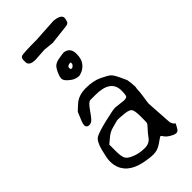

<svg xmlns="http://www.w3.org/2000/svg" viewBox="-236 -805 868 868"><g transform="rotate(-45 197.5 -371.0)"><path d="M189.5 -740.2 301.8 -747.1Q347.2 -742.7 347.2 -721.2Q347.2 -718.3 346.7 -715.8Q345.2 -707.5 342.3 -699.7Q338.9 -691.4 323.7 -689.5L229.5 -678.7L180.7 -683.6L121.1 -679.7Q80.6 -679.7 80.6 -704.6Q80.6 -708 80.6 -710.4Q79.1 -729 88.4 -734.6Q97.7 -740.2 189.5 -740.2ZM248 -609.4Q270.5 -599.6 270.5 -567.9Q270.5 -536.1 257.8 -519Q245.1 -502 229.5 -495.1Q213.9 -488.3 208 -488.3Q202.1 -488.3 189.5 -491.7Q176.8 -495.1 159.7 -509.8Q142.6 -524.4 142.6 -537.1Q142.6 -549.8 152.8 -571.3Q163.1 -592.8 174.3 -599.6Q185.5 -606.4 199.2 -608.4Q212.9 -610.4 221.2 -611.8Q229.5 -613.3 233.9 -613.3Q238.3 -613.3 248 -609.4ZM222.7 -559.6Q202.1 -558.6 201.7 -547.4Q201.2 -536.1 207.5 -536.1Q213.9 -536.1 219.2 -541.5Q224.6 -546.9 224.6 -553.2Q224.6 -559.6 222.7 -559.6ZM296.9 -306.6Q296.9 -376 199.2 -376Q199.2 -376 167 -376Q155.3 -376 134.3 -345.7Q113.3 -315.4 104 -307.1Q94.7 -298.8 83 -298.8Q73.2 -298.8 68.4 -306.6Q66.4 -309.6 66.4 -314.5Q66.4 -322.3 70.3 -333Q86.9 -374 88.9 -377.9Q89.8 -379.9 117.2 -404.3Q144.5 -428.7 190.9 -428.7Q237.3 -428.7 270 -413.1Q302.7 -397.5 312 -388.7Q321.3 -379.9 334.5 -352.1Q347.7 -324.2 348.6 -321.3Q349.6 -318.4 351.6 -300.8Q353.5 -277.3 353.5 -273.4Q352.5 -268.6 351.6 -263.7Q351.6 -247.1 346.7 -213.9Q341.8 -183.6 341.8 -177.7Q341.8 -176.8 341.8 -175.8L349.6 -54.7Q350.6 -42 361.3 -31.2L365.2 -28.3L355.5 -10.7Q347.7 4.9 336.9 4.9Q336.9 4.9 335.9 4.9Q326.2 4.9 308.6 -5.4Q291 -15.6 284.2 -27.3Q279.3 -35.2 275.4 -36.1Q271.5 -35.2 269.5 -33.2Q261.7 -27.3 240.7 -13.7Q219.7 0 195.3 0Q170.9 0 133.8 -7.8Q48.8 -26.4 35.2 -93.8Q33.2 -104.5 33.2 -120.1Q33.2 -135.7 44.4 -179.7Q55.7 -223.6 74.2 -234.4Q92.8 -245.1 149.9 -258.8Q207 -272.5 222.7 -272.5L274.4 -266.6Q286.1 -266.6 291.5 -271Q296.9 -275.4 296.9 -306.6ZM107.4 -191.4 85 -172.9V-129.9Q85 -92.8 94.2 -80.1Q103.5 -67.4 130.4 -57.6Q157.2 -47.9 187 -47.9Q216.8 -47.9 231.9 -68.8Q247.1 -89.8 260.3 -103Q273.4 -116.2 274.4 -122.6Q275.4 -128.9 275.4 -160.6Q275.4 -192.4 270 -206.1Q264.6 -219.7 234.9 -222.7Q205.1 -225.6 195.3 -225.6Q185.5 -225.6 180.2 -223.6Q174.8 -221.7 151.4 -215.8Q127.9 -210 107.4 -191.4Z"/></g></svg>

Font: Drukaatie burti
Style: Light
Weight: 300
Version: Version 0.14